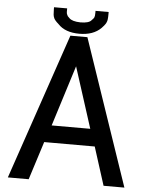

<svg xmlns="http://www.w3.org/2000/svg" viewBox="-59 -921 724 968"><g transform="rotate(5 303.5 -437.5)"><path d="M502 0 440.4 -193.4H184.6L123 0H17.6L269.5 -739.3H355.5L607.4 0ZM311.5 -587.9 214.8 -280.3H410.2ZM174.8 -865.2V-875H241.2V-865.2V-856.4Q241.2 -851.6 242.2 -848.6L244.1 -843.8L246.1 -839.8L248 -835.9L252 -832L256.8 -827.1Q271.5 -811.5 313.5 -810.5Q356.4 -810.5 369.1 -826.2Q380.9 -837.9 381.8 -841.8Q384.8 -847.7 384.8 -865.2V-875H451.2V-865.2Q451.2 -832 446.3 -824.2Q444.3 -814.5 422.9 -792Q383.8 -752.9 313.5 -752.9Q241.2 -752.9 205.1 -792Q182.6 -811.5 179.7 -823.2Q174.8 -832 174.8 -865.2Z"/></g></svg>

Font: RobotoJAA
Style: Medium
Weight: 500
Version: Version 2.05; 2016-11-05